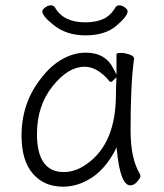

<svg xmlns="http://www.w3.org/2000/svg" viewBox="-20 -684 615 722"><path d="M460 -642Q460 -623 417.5 -587Q375 -551 301.5 -551Q228 -551 179 -592Q139 -624 139 -642Q139 -648 150 -656Q161 -664 171 -664Q181 -664 186 -657Q218 -600 300 -600Q339 -600 367 -612Q395 -624 414 -656Q419 -664 429 -664Q439 -664 449.5 -656Q460 -648 460 -642ZM420 -114 418 -130 411 -115Q374 -47 323 -14.5Q272 18 217 18Q146 18 103.5 -31Q61 -80 61 -174Q61 -300 138 -394Q172 -438 215 -462Q258 -486 303 -486Q378 -486 408 -423L418 -403V-480Q418 -485 434 -485Q450 -485 467 -479Q484 -473 484 -464V-462Q471 -371 471 -194Q471 -86 507 -28Q508 -25 508 -20Q508 -15 496 -1Q484 13 470 13Q433 13 420 -114ZM220 -37Q266 -37 310 -70Q416 -147 416 -330Q416 -355 418 -393L408 -384Q401 -376 397.5 -376Q394 -376 392 -378Q347 -433 298 -433Q236 -433 177.5 -359.5Q119 -286 119 -180Q119 -37 220 -37Z"/></svg>

Font: Moon Stars Kai T Light
Style: Regular
Weight: 300
Designer: GuiWonder
Version: Version 1.101